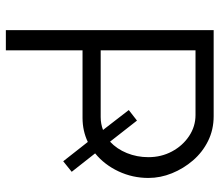

<svg xmlns="http://www.w3.org/2000/svg" viewBox="-67 -683 750 656"><g transform="rotate(90 308.0 -355.0)"><path d="M83 0V-710H377Q423 -710 461.5 -691Q500 -672 528 -639.5Q556 -607 572 -567.5Q588 -528 588 -487Q588 -433 565.5 -385Q543 -337 504 -305L567 -225L531 -196L465 -280Q427 -262 383 -262H152V0ZM152 -324H380Q403 -324 424 -332L356 -420L392 -448L464 -356Q489 -379 503 -413.5Q517 -448 517 -487Q517 -531 497.5 -567.5Q478 -604 445 -626Q412 -648 373 -648H152Z"/></g></svg>

Font: Raleway
Style: Regular
Weight: 400
Designer: Matt McInerney, Pablo Impallari, Rodrigo Fuenzalida
Foundry: Matt McInerney, Pablo Impallari, Rodrigo Fuenzalida
Version: Version 4.101;RELEASE